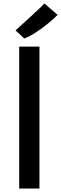

<svg xmlns="http://www.w3.org/2000/svg" viewBox="-20 -1080 350 1100"><path d="M90 0V-813H206V0ZM119 -859.5 69 -906Q70 -907 87 -922.2Q104 -937.5 128 -959.5Q152 -981.5 176.2 -1003.8Q200.5 -1026 217 -1042Q233.5 -1058 234.5 -1060L310 -995Q287.5 -971.5 253.2 -943.8Q219 -916 183 -892.8Q147 -869.5 119 -859.5Z"/></svg>

Font: Merriweather Sans
Style: Regular
Weight: 400
Designer: Eben Sorkin
Foundry: Eben Sorkin
Version: Version 1.008; ttfautohint (v1.7.19-72a1) -l 8 -r 50 -G 200 